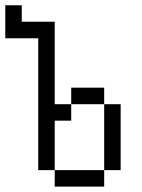

<svg xmlns="http://www.w3.org/2000/svg" viewBox="-20 -645 540 728"><path d="M187.5 0V62.5H375V0ZM187.5 0V-187.5H250V-250H187.5V-562.5H62.5V-625H0Q0 -625 0 -500H125Q125 -500 125 0ZM375 0H437.5Q437.5 0 437.5 -250H375Q375 -250 375 0ZM250 -250H375V-312.5H250Z"/></svg>

Font: CalcUnifontExMono
Style: Regular
Weight: 500
Version: Version 15.0.06